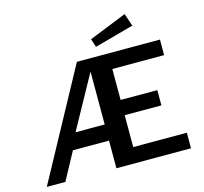

<svg xmlns="http://www.w3.org/2000/svg" viewBox="-128 -1084 1307 1228"><g transform="rotate(-15 525.5 -469.5)"><path d="M800 -939 551 -839 569 -784 828 -855ZM988 -103H633V-314H876V-415H633V-620H976V-723H426L33 0H156L255 -183H494V0H988ZM494 -290H301L494 -640Z"/></g></svg>

Font: United Sans SemiBold
Style: Regular
Weight: 600
Designer: Pablo Impallari, Rodrigo Fuenzalida (Modified by Dan O. Williams)
Version: Version 1.000;PS 001.000;hotconv 1.0.88;makeotf.lib2.5.64775